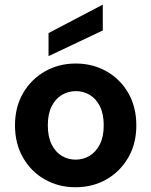

<svg xmlns="http://www.w3.org/2000/svg" viewBox="-20 -775 636 807"><path d="M297 12Q226 12 168 -21Q110 -54 76.5 -113Q43 -172 43 -248Q43 -325 77 -383.5Q111 -442 169 -475Q227 -508 298 -508Q370 -508 428 -475Q486 -442 519.5 -383.5Q553 -325 553 -248Q553 -171 519 -112.5Q485 -54 427.5 -21Q370 12 297 12ZM298 -104Q330 -104 356.5 -120Q383 -136 399.5 -168Q416 -200 416 -248Q416 -296 400 -328Q384 -360 357.5 -376Q331 -392 299 -392Q267 -392 240 -376Q213 -360 197 -328Q181 -296 181 -248Q181 -200 197 -168Q213 -136 239.5 -120Q266 -104 298 -104ZM184 -539V-636L411 -755H412V-647Z"/></svg>

Font: DM Sans 28pt
Style: Bold
Weight: 700
Version: Version 4.004;gftools[0.9.30]